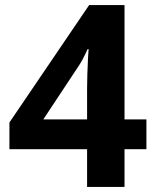

<svg xmlns="http://www.w3.org/2000/svg" viewBox="-20 -734 612 754"><path d="M555 -148H469V0H322V-148H17V-253L330 -714H469V-265H555ZM322 -386Q322 -409 323 -442Q324 -475 325.5 -503.5Q327 -532 328 -541H324Q315 -521 305 -502Q295 -483 281 -463L150 -265H322Z"/></svg>

Font: Noto Sans Sundanese
Style: Regular
Weight: 400
Designer: Monotype Design Team (Regular), Sérgio L. Martins (other weights)
Foundry: Monotype Imaging Inc.
Version: Version 2.003